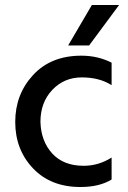

<svg xmlns="http://www.w3.org/2000/svg" viewBox="-20 -739 511 769"><path d="M337 -557H253L348 -719H457ZM302 10Q183 10 112 -65Q41 -140 41 -250.5Q41 -361 112.5 -438.5Q184 -516 306 -516Q372 -516 427 -488V-398Q378 -429 307.5 -429Q237 -429 189.5 -379Q142 -329 142 -251Q144 -174 189 -124.5Q234 -75 315 -75Q375 -75 427 -108V-20Q378 10 302 10Z"/></svg>

Font: Hind Mysuru Medium
Style: Regular
Weight: 500
Designer: Manushi Parikh, Hitesh Malaviya
Foundry: Indian Type Foundry
Version: Version 0.703;PS 1.0;hotconv 1.0.86;makeotf.lib2.5.63406